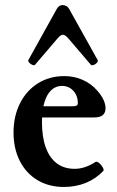

<svg xmlns="http://www.w3.org/2000/svg" viewBox="-20 -724 462 755"><path d="M33.2 -203.1Q33.2 -267.1 58.6 -317.6Q84 -368.2 129.4 -396.5Q174.8 -424.8 232.9 -424.8Q271.5 -424.8 305.2 -409.9Q338.9 -395 362.8 -367.2Q378.9 -349.1 387 -331.5Q395 -314 395 -298.8Q395 -280.3 384 -271.2Q373 -262.2 351.1 -262.2H110.4V-306.2H268.1Q286.1 -306.2 286.1 -317.9Q286.1 -337.9 278.1 -353.3Q270 -368.7 255.9 -377.4Q241.7 -386.2 223.6 -386.2Q199.2 -386.2 181.4 -369.4Q163.6 -352.5 154.3 -320.6Q145 -288.6 145 -244.1Q145 -185.5 159.9 -144.3Q174.8 -103 203.6 -81.5Q232.4 -60.1 273.4 -60.1Q293.5 -60.1 313.7 -66.7Q334 -73.2 355 -86.9Q360.4 -90.3 369.4 -83.3Q378.4 -76.2 384 -65.9Q389.6 -55.7 386.2 -51.8Q356.4 -20.5 316.9 -4.6Q277.3 11.2 231 11.2Q172.4 11.2 127.4 -15.6Q82.5 -42.5 57.9 -91.1Q33.2 -139.6 33.2 -203.1ZM91.8 -488.3 203.6 -689.5Q212.4 -704.6 226.6 -704.1Q243.7 -703.1 251.5 -689.5L363.8 -488.3Q366.7 -483.4 361.3 -477.3Q356 -471.2 348.1 -468.5Q340.3 -465.8 337.4 -469.2L248.5 -573.2Q235.8 -587.4 227.5 -587.4Q223.1 -587.4 218 -584Q212.9 -580.6 206.5 -573.2L117.7 -469.2Q114.7 -465.8 107.4 -468.8Q100.1 -471.7 94.7 -477.8Q89.4 -483.9 91.8 -488.3Z"/></svg>

Font: Junicode Two Beta VF
Style: Regular
Weight: 400
Designer: Peter S. Baker
Foundry: Briery Creek Software
Version: Version 1.031 beta; ttfautohint (v1.8.1.43-b0c9)